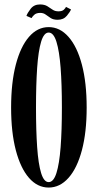

<svg xmlns="http://www.w3.org/2000/svg" viewBox="-20 -833 438 864"><path d="M199 11Q148.5 11 110.5 -32.5Q72.5 -76 51.2 -156.8Q30 -237.5 30 -349Q30 -461 51.2 -542.2Q72.5 -623.5 110.5 -667.2Q148.5 -711 199 -711Q249.5 -711 288.2 -667.2Q327 -623.5 348.5 -542.2Q370 -461 370 -349Q370 -237.5 348.5 -156.8Q327 -76 288.2 -32.5Q249.5 11 199 11ZM199 -13.5Q221 -13.5 234 -54.5Q247 -95.5 252.8 -170.8Q258.5 -246 258.5 -349Q258.5 -452 252.8 -527.8Q247 -603.5 234 -645Q221 -686.5 199 -686.5Q177.5 -686.5 165 -645Q152.5 -603.5 147.2 -527.8Q142 -452 142 -349Q142 -246 147.2 -170.8Q152.5 -95.5 165 -54.5Q177.5 -13.5 199 -13.5ZM239.5 -744Q220 -744 208 -751.8Q196 -759.5 185.8 -767.2Q175.5 -775 161 -775Q143 -775 133.5 -765.8Q124 -756.5 122 -751.5L99 -761.5Q103 -774 118 -793.5Q133 -813 160 -813Q180 -813 192.8 -805.2Q205.5 -797.5 216.2 -789.8Q227 -782 243 -782Q259.5 -782 267.2 -789.2Q275 -796.5 277 -802L299.5 -790.5Q296 -780.5 281 -762.2Q266 -744 239.5 -744Z"/></svg>

Font: Imbue 50pt SemiBold
Style: Regular
Weight: 600
Designer: Tyler Finck
Foundry: Etcetera Type Company
Version: Version 1.102; ttfautohint (v1.8.3)